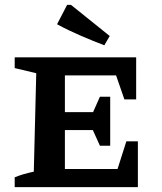

<svg xmlns="http://www.w3.org/2000/svg" viewBox="-20 -764 660 784"><path d="M406 -579Q359 -597 309 -618.5Q259 -640 213 -665L254 -744H270L428 -617ZM496 -187H543V0H40V-40Q74 -54 118 -63L128 -465L40 -486V-530H536V-358H488L454 -456H245V-306H360L388 -369H430V-169H388L359 -233H245V-74H460Z"/></svg>

Font: Piazzolla SC SemiBold
Style: Regular
Weight: 600
Designer: Juan Pablo del Peral
Foundry: Huerta Tipografica
Version: Version 1.330